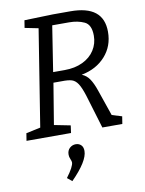

<svg xmlns="http://www.w3.org/2000/svg" viewBox="-103 -769 844 1117"><g transform="rotate(-10 319.0 -210.5)"><path d="M524 -62 583 -44 576 0H458L398 -199Q382 -249 367 -271.5Q352 -294 331.5 -300.5Q311 -307 271 -306H223L183 -63L279 -44L273 0H10L17 -44L102 -62L193 -633L113 -649L120 -693L288 -698H392Q490 -698 538.5 -659.5Q587 -621 587 -543Q587 -458 534 -399Q481 -340 393 -323Q421 -312 438.5 -286Q456 -260 471 -216ZM232 -367H300Q361 -367 407 -389Q453 -411 477.5 -449.5Q502 -488 502 -535Q502 -600 463.5 -618Q425 -636 374 -636H274ZM204 254Q249 194 249 169Q249 162 243 148.5Q237 135 237 122Q237 97 252.5 83Q268 69 288 69Q307 69 319.5 81Q332 93 332 116Q332 176 232 277Z"/></g></svg>

Font: Bitter Pro
Style: Italic
Weight: 400
Italic angle: -9°
Designer: Sol Matas, and Bitter project Authors
Foundry: Sol Matas
Version: Version 1.010